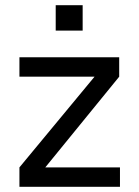

<svg xmlns="http://www.w3.org/2000/svg" viewBox="-20 -721 538 741"><path d="M440 -425 132 -47 119 -75H443V0H55V-75L368 -453L381 -425H55V-500H440ZM299 -701V-603H195V-701Z"/></svg>

Font: Syne
Style: Regular
Weight: 400
Designer: Lucas Descroix
Foundry: Bonjour Monde
Version: Version 2.200